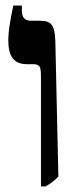

<svg xmlns="http://www.w3.org/2000/svg" viewBox="-20 -667 262 694"><path d="M128 7H144C159 -1 173 -10 191 -29L180 -518C178 -577 165 -592 125 -592H94C70 -592 59 -603 59 -629V-647H28C15 -584 10 -551 10 -522C10 -464 29 -435 78 -435H99C126 -435 128 -424 128 -388Z"/></svg>

Font: Noto Serif Hebrew ExtraCondensed ExtraBold
Style: Regular
Weight: 800
Width: 2
Designer: Monotype Design Team
Foundry: Monotype Imaging Inc.
Version: Version 2.004